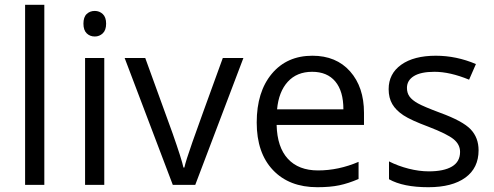

<svg xmlns="http://www.w3.org/2000/svg" viewBox="-20 -780 2085 810"><path d="M167 0H85.9V-759.8H167Z M419.9 0H338.9V-535.2H419.9ZM332 -680.2Q332 -708 345.7 -720.9Q359.4 -733.9 379.9 -733.9Q399.4 -733.9 413.6 -720.7Q427.7 -707.5 427.7 -680.2Q427.7 -652.8 413.6 -639.4Q399.4 -626 379.9 -626Q359.4 -626 345.7 -639.4Q332 -652.8 332 -680.2Z M709 0 505.9 -535.2H592.8L708 -217.8Q747.1 -106.4 753.9 -73.2H757.8Q763.2 -99.1 791.7 -180.4Q820.3 -261.7 919.9 -535.2H1006.8L803.7 0Z M1318.8 9.8Q1200.2 9.8 1131.6 -62.5Q1063 -134.8 1063 -263.2Q1063 -392.6 1126.7 -468.8Q1190.4 -544.9 1297.9 -544.9Q1398.4 -544.9 1457 -478.8Q1515.6 -412.6 1515.6 -304.2V-252.9H1147Q1149.4 -158.7 1194.6 -109.9Q1239.7 -61 1321.8 -61Q1408.2 -61 1492.7 -97.2V-24.9Q1449.7 -6.3 1411.4 1.7Q1373 9.8 1318.8 9.8ZM1296.9 -477.1Q1232.4 -477.1 1194.1 -435.1Q1155.8 -393.1 1148.9 -318.8H1428.7Q1428.7 -395.5 1394.5 -436.3Q1360.4 -477.1 1296.9 -477.1Z M1999 -146Q1999 -71.3 1943.4 -30.8Q1887.7 9.8 1787.1 9.8Q1680.7 9.8 1621.1 -23.9V-99.1Q1659.7 -79.6 1703.9 -68.4Q1748 -57.1 1789.1 -57.1Q1852.5 -57.1 1886.7 -77.4Q1920.9 -97.7 1920.9 -139.2Q1920.9 -170.4 1893.8 -192.6Q1866.7 -214.8 1788.1 -245.1Q1713.4 -272.9 1681.9 -293.7Q1650.4 -314.5 1635 -340.8Q1619.6 -367.2 1619.6 -403.8Q1619.6 -469.2 1672.9 -507.1Q1726.1 -544.9 1818.8 -544.9Q1905.3 -544.9 1987.8 -509.8L1959 -443.8Q1878.4 -477.1 1813 -477.1Q1755.4 -477.1 1726.1 -459Q1696.8 -440.9 1696.8 -409.2Q1696.8 -387.7 1707.8 -372.6Q1718.8 -357.4 1743.2 -343.8Q1767.6 -330.1 1836.9 -304.2Q1932.1 -269.5 1965.6 -234.4Q1999 -199.2 1999 -146Z"/></svg>

Font: f09607729
Style: Regular
Weight: 400
Foundry: Ascender Corporation
Version: Version 1.10